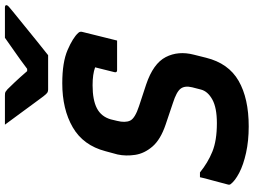

<svg xmlns="http://www.w3.org/2000/svg" viewBox="-142 -844 1005 760"><g transform="rotate(-90 360.0 -463.5)"><path d="M411 -719Q494 -719 542.5 -698Q591 -677 610 -656Q617 -649 614 -639Q607 -610 597.5 -572.5Q588 -535 580 -502H463Q452 -502 455 -513Q459 -529 463.5 -547Q468 -565 474 -589Q447 -599 403 -599Q345 -599 312 -582Q279 -565 268 -527L262 -502Q254 -470 263 -450.5Q272 -431 321 -415L406 -387Q489 -359 514.5 -309.5Q540 -260 524 -198L512 -150Q490 -61 420.5 -21Q351 19 240 19Q183 19 135.5 8.5Q88 -2 56.5 -18.5Q25 -35 12 -52Q8 -57 10 -63Q19 -99 27 -127Q35 -155 39 -174H58Q96 -143 140 -125Q184 -107 253 -107Q314 -107 346.5 -125Q379 -143 386 -170L395 -205Q402 -234 389.5 -250.5Q377 -267 333 -281L247 -310Q188 -330 160.5 -362Q133 -394 127.5 -430.5Q122 -467 129 -500L142 -548Q165 -636 236.5 -677.5Q308 -719 411 -719ZM522 -775H386Q379 -775 374 -778Q369 -781 359 -794Q351 -805 332 -830.5Q313 -856 290.5 -887Q268 -918 247 -946H362Q373 -946 376.5 -944Q380 -942 387 -936Q398 -925 415.5 -906.5Q433 -888 459 -858Q462 -858 468 -858Q505 -886 535.5 -907Q566 -928 591 -946H711Q721 -946 720 -939Q719 -935 714.5 -931Q710 -927 693 -913Q672 -896 640 -870Q608 -844 576.5 -818.5Q545 -793 522 -775Z"/></g></svg>

Font: Recursive Mn Lnr St
Style: Bold Italic
Weight: 700
Italic angle: -15°
Monospace: yes
Version: Version 1.079;hotconv 1.0.112;makeotfexe 2.5.65598; ttfautoh